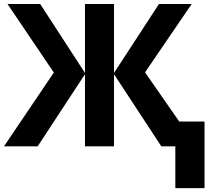

<svg xmlns="http://www.w3.org/2000/svg" viewBox="-20 -734 1069 963"><path d="M859.4 0H789.1L551.8 -361.8V0H406.2V-361.8L168.9 0H0L250 -370.1L17.6 -713.9H181.6L406.2 -368.2V-713.9H551.8V-368.2L777.3 -713.9H941.4L707.5 -371.1L878.9 -124.5H1005.9V209.5H859.4Z"/></svg>

Font: Viking Open Sans
Style: Bold
Weight: 700
Foundry: Ascender Corporation
Version: Version 2.001